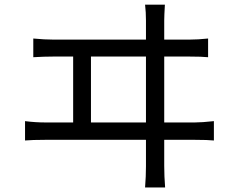

<svg xmlns="http://www.w3.org/2000/svg" viewBox="-20 -788 1040 842"><path d="M378.9 -251H620.1V-540H378.9ZM700.2 -251H835Q865.2 -251 918 -256.8V-171.9Q890.6 -174.8 835 -174.8H700.2V-60.5Q700.2 -14.6 704.1 34.2H616.2Q620.1 -14.6 620.1 -58.6V-174.8H177.7Q121.1 -174.8 89.8 -171.9V-256.8Q134.8 -251 177.7 -251H300.8V-540H214.8Q172.9 -540 126 -537.1V-619.1Q174.8 -614.3 214.8 -614.3H620.1V-698.2Q620.1 -734.4 616.2 -767.6H703.1Q700.2 -718.8 700.2 -698.2V-614.3H809.6Q848.6 -614.3 892.6 -619.1V-537.1Q865.2 -540 809.6 -540H700.2Z"/></svg>

Font: GenEi Gothic M Regular
Style: Regular
Weight: 400
Designer: o_tamon (Modified); [Source Han Sans]
Ryoko NISHIZUKA  (kana & ideographs); Paul D. Hunt (Latin, Greek & Cyrillic); Wenl
Version: Version 1.1a;Original Version 1.004